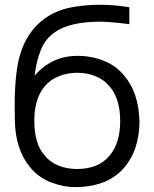

<svg xmlns="http://www.w3.org/2000/svg" viewBox="-20 -770 648 806"><path d="M501 -453Q563 -380.5 565.5 -258.5Q565.5 -202.5 549 -152Q532.5 -101.5 498 -62.5Q461.5 -22 409.8 -3.2Q358 15.5 298 15.5Q245 15.5 192.5 -5Q141 -26 107.5 -66.5Q44.5 -141.5 42.5 -262.5L41.5 -328Q41.5 -417.5 52 -484.5Q73 -622 165.5 -690.5Q212.5 -725 271.5 -737.5Q330.5 -750 403 -750Q460.5 -750 523 -739.5V-668.5Q451.5 -678 403 -679Q270.5 -679 208.5 -633.5Q171 -607.5 152.2 -562.2Q133.5 -517 125 -452Q197 -535.5 305 -535.5Q363.5 -535.5 415 -515.2Q466.5 -495 501 -453ZM167.5 -407.5Q124 -355.5 124 -264.5Q124 -165.5 167.5 -117.5Q190.5 -88.5 226.2 -74.5Q262 -60.5 304 -60.5Q346.5 -60.5 381.5 -74.2Q416.5 -88 439.5 -116.5Q484.5 -168 484.5 -262.5Q484.5 -357 439.5 -407.5Q416.5 -436 380.8 -450.2Q345 -464.5 304 -464.5Q263.5 -464.5 227.5 -450.2Q191.5 -436 167.5 -407.5Z"/></svg>

Font: Russisch Sans
Style: Regular
Weight: 400
Designer: Michael Sharanda (font) & Cristiano Sobral (main changes)
Foundry: Michael Sharanda
Version: Version 2.00;October 25, 2020;FontCreator 13.0.0.2681 64-bit